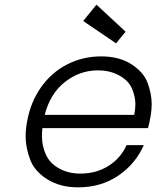

<svg xmlns="http://www.w3.org/2000/svg" viewBox="-20 -796 671 824"><path d="M627 -301Q621 -265 615 -246H162Q160 -228 160 -211Q160 -171 176.5 -133.5Q193 -96 233 -73.5Q273 -51 325 -51Q393 -51 445.5 -84Q498 -117 523 -173H597Q562 -93 488 -42.5Q414 8 315 8Q238 8 183 -26.5Q128 -61 109 -112Q90 -163 90 -210Q90 -240 96 -273Q111 -358 156.5 -422Q202 -486 269 -520Q336 -554 414 -554Q492 -554 544.5 -520Q597 -486 614 -439Q631 -392 631 -350Q631 -326 627 -301ZM556 -303Q561 -327 561 -349Q561 -381 546.5 -415.5Q532 -450 492 -472Q452 -494 400 -494Q322 -494 258.5 -444Q195 -394 172 -303ZM337 -706 394 -776 519 -660 478 -610Z"/></svg>

Font: Fz Poppins Light
Style: Italic
Weight: 300
Italic angle: -10°
Designer: Ninad Kale (Devanagari), Jonny Pinhorn (Latin)
Foundry: Indian Type Foundry
Version: Vit hóa bi Vntype.Com & FontZin.Com